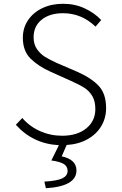

<svg xmlns="http://www.w3.org/2000/svg" viewBox="-20 -756 646 1017"><path d="M338 149Q338 125 317.5 112.5Q297 100 252 94L292 13Q155 6 64 -95L98 -131Q137 -86 192 -61.5Q247 -37 309 -37Q389 -37 437 -76Q485 -115 485 -178Q485 -220 469 -247Q453 -274 427.5 -290.5Q402 -307 357 -327L248 -376Q183 -405 142 -445.5Q101 -486 101 -556Q101 -608 128.5 -649Q156 -690 204.5 -713Q253 -736 314 -736Q376 -736 428 -712Q480 -688 516 -650L486 -615Q412 -686 314 -686Q243 -686 200.5 -651.5Q158 -617 158 -559Q158 -521 176 -495.5Q194 -470 219 -454.5Q244 -439 282 -422L391 -375Q465 -342 503.5 -300.5Q542 -259 542 -183Q542 -131 516.5 -88Q491 -45 443.5 -18.5Q396 8 333 12L307 72Q385 89 385 147Q385 231 223 241L215 206Q283 202 310.5 188.5Q338 175 338 149Z"/></svg>

Font: Nebula Sans Light
Style: Regular
Weight: 300
Designer: Paul D. Hunt for Adobe (as Source Sans)
Foundry: Nebula Entertainment & Broadcasting LLC
Version: Version 1.010